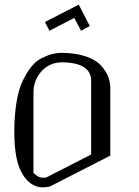

<svg xmlns="http://www.w3.org/2000/svg" viewBox="-20 -812 602 832"><path d="M321.3 -792 369.1 -699.2 331.1 -678.7 301.8 -734.4 194.3 -678.7 174.8 -716.8ZM250 -542Q195.3 -542 160.2 -503.4Q125 -464.8 125 -410.2V-63.5Q143.6 -42 167 -42Q176.8 -42 180.7 -43L375 -142.6V-461.9Q375 -540 250 -542ZM250 -583Q308.6 -582 351.1 -567.9Q393.6 -553.7 415.5 -530.3Q437.5 -506.8 447.3 -483.4Q457 -460 458 -433.6V-137.7L196.3 -3.9Q176.8 0 167 0Q110.4 0 75.2 -61.5Q42 -118.2 42 -240.2Q42 -310.5 51.3 -367.2Q60.5 -423.8 77.6 -460Q94.7 -496.1 114.7 -521.5Q134.8 -546.9 159.7 -559.6Q184.6 -572.3 205.6 -577.6Q226.6 -583 250 -583Z"/></svg>

Font: wanta
Style: Medium
Weight: 500
Version: Version 0.91